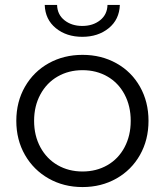

<svg xmlns="http://www.w3.org/2000/svg" viewBox="-20 -752 667 777"><path d="M314 5Q238 5 177 -29.5Q116 -64 81 -125Q46 -186 46 -263Q46 -340 81 -401Q116 -462 177 -496Q238 -530 314 -530Q390 -530 451 -496Q512 -462 546.5 -401Q581 -340 581 -263Q581 -186 546.5 -125Q512 -64 451 -29.5Q390 5 314 5ZM314 -58Q370 -58 414.5 -83.5Q459 -109 484 -156Q509 -203 509 -263Q509 -323 484 -370Q459 -417 414.5 -442.5Q370 -468 314 -468Q258 -468 213.5 -442.5Q169 -417 143.5 -370Q118 -323 118 -263Q118 -203 143.5 -156Q169 -109 213.5 -83.5Q258 -58 314 -58ZM161 -732H211Q212 -693 241 -670Q270 -647 313 -647Q356 -647 385 -670Q414 -693 415 -732H465Q463 -673 420 -638Q377 -603 313 -603Q249 -603 206 -638Q163 -673 161 -732Z"/></svg>

Font: APTA Sans Regular
Style: Regular
Weight: 400
Version: Version 7.200